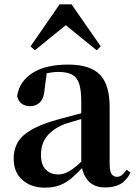

<svg xmlns="http://www.w3.org/2000/svg" viewBox="-20 -850 625 886"><path d="M187 16Q124 16 83.5 -19.5Q43 -55 43 -118Q43 -161 62 -193.5Q81 -226 125.5 -251.5Q170 -277 245 -298Q285 -309 334.5 -322Q384 -335 424 -344V-319Q384 -309 344 -297.5Q304 -286 277 -277Q223 -255 196 -220.5Q169 -186 169 -136Q169 -90 191 -67.5Q213 -45 250 -45Q266 -45 284.5 -52.5Q303 -60 327.5 -79.5Q352 -99 385 -135L401 -82H366Q337 -51 311.5 -29Q286 -7 256.5 4.5Q227 16 187 16ZM466 15Q415 15 388 -14.5Q361 -44 355 -94V-97V-381Q355 -435 345 -464.5Q335 -494 312 -506Q289 -518 250 -518Q224 -518 197 -512Q170 -506 134 -491L196 -516L186 -439Q183 -396 164.5 -378Q146 -360 120 -360Q71 -360 59 -406Q69 -474 129.5 -513Q190 -552 295 -552Q395 -552 440.5 -506Q486 -460 486 -356V-95Q486 -60 495 -47Q504 -34 520 -34Q531 -34 541 -41Q551 -48 565 -67L582 -53Q564 -17 536 -1Q508 15 466 15ZM426 -618 244 -766H323L141 -618L121 -636L255 -830H310L445 -636Z"/></svg>

Font: Noto Serif JP ExtraLight
Style: Bold
Weight: 700
Version: Version 2.003-H1;hotconv 1.1.1;makeotfexe 2.6.0